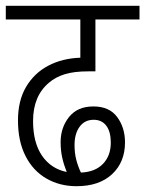

<svg xmlns="http://www.w3.org/2000/svg" viewBox="-20 -642 501 662"><path d="M244 0Q186 0 140 -26.5Q94 -53 68 -104Q42 -155 42 -227Q42 -295 70 -342.5Q98 -390 146.5 -415.5Q195 -441 257 -443V-575H0V-622H461V-575H309V-396H285Q235 -396 203 -386Q171 -376 149 -357Q94 -311 94 -225Q94 -150 125 -105Q156 -60 210 -49Q200 -74 194.5 -98.5Q189 -123 189 -152Q189 -202 218 -238.5Q247 -275 302 -275Q357 -275 384 -238.5Q411 -202 411 -151Q411 -83 366.5 -41.5Q322 0 244 0ZM237 -142Q237 -114 243 -91Q249 -68 259 -47Q308 -49 335 -77Q362 -105 362 -150Q362 -188 346.5 -208.5Q331 -229 303 -229Q272 -229 254.5 -205Q237 -181 237 -142Z"/></svg>

Font: Noto Sans Devanagari UI Condensed Light
Style: Regular
Weight: 300
Width: 3
Designer: Jelle Bosma - Monotype Design Team
Foundry: Monotype Imaging Inc.
Version: Version 2.004; ttfautohint (v1.8.4.7-5d5b)